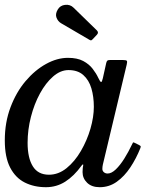

<svg xmlns="http://www.w3.org/2000/svg" viewBox="-22 -770 654 800"><path d="M562.5 -152Q545.5 -109.5 521 -72.5Q496.5 -35.5 464.8 -12.8Q433 10 393.5 10Q360 10 341 -8.5Q322 -27 322 -53Q322 -64 322.8 -69.8Q323.5 -75.5 324.5 -79.5Q325.5 -85 323.5 -85Q321.5 -85 317.5 -79.5Q286.5 -36.5 250 -13.2Q213.5 10 169.5 10Q120 10 81.2 -9.5Q42.5 -29 20.2 -72Q-2 -115 -2 -185Q-2 -260 21.8 -323Q45.5 -386 84.5 -432Q123.5 -478 169.8 -503.5Q216 -529 261 -529Q300 -529 324.8 -515.8Q349.5 -502.5 364.2 -483.2Q379 -464 387.5 -445.5Q395.5 -428.5 399.2 -428.2Q403 -428 406.5 -444L420.5 -507Q422 -514 425 -517Q428 -520 436.5 -520H489Q504 -520 506.5 -516.5Q509 -513 506 -501L406.5 -84Q405.5 -80 405 -75Q404.5 -70 404.5 -66Q404.5 -58 410.8 -52.5Q417 -47 426.5 -47Q442.5 -47 460.5 -64.2Q478.5 -81.5 495.8 -109Q513 -136.5 527.5 -167Q530.5 -173.5 532 -175.8Q533.5 -178 540 -174.5L557 -166Q563.5 -162.5 564.2 -160.5Q565 -158.5 562.5 -152ZM369 -325Q369 -367 358.8 -401.8Q348.5 -436.5 325.2 -457.2Q302 -478 263.5 -478Q230 -478 199.2 -451.2Q168.5 -424.5 144.5 -380.5Q120.5 -336.5 106.8 -282.8Q93 -229 93 -175Q93 -112 114.8 -77Q136.5 -42 182 -42Q221.5 -42 255.5 -69.5Q289.5 -97 315 -140.8Q340.5 -184.5 354.8 -233.5Q369 -282.5 369 -325ZM218.5 -730Q228.5 -747.5 249.5 -749.8Q270.5 -752 284.5 -738L381.5 -643.5Q390.5 -634.5 382 -625.5L365 -607.5Q361 -603 358.2 -602Q355.5 -601 350 -604.5L232 -673.5Q219.5 -681 213.5 -696.2Q207.5 -711.5 218.5 -730Z"/></svg>

Font: Besley
Style: Italic
Weight: 400
Italic angle: -13°
Designer: Owen Earl
Foundry: indestructible type*
Version: Version 4.000; ttfautohint (v1.8.4.7-5d5b)